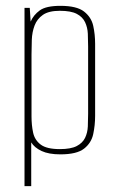

<svg xmlns="http://www.w3.org/2000/svg" viewBox="-20 -522 395 658"><path d="M64 116V-495H82L85 -448Q95 -471 116.5 -486.5Q138 -502 187 -502Q243 -502 268 -482.5Q293 -463 299.5 -433.5Q306 -404 306 -372V-125Q306 -93 299.5 -62.5Q293 -32 268 -12.5Q243 7 187 7Q147 7 122.5 -4.5Q98 -16 87 -34V116ZM185 -11Q223 -11 243 -21.5Q263 -32 271.5 -49.5Q280 -67 281 -88.5Q282 -110 282 -132V-363Q282 -385 281 -406.5Q280 -428 271.5 -446Q263 -464 243 -474.5Q223 -485 185 -485Q147 -485 127 -471Q107 -457 98.5 -434.5Q90 -412 89 -385.5Q88 -359 88 -335V-123Q88 -93 93.5 -67.5Q99 -42 119.5 -26.5Q140 -11 185 -11Z"/></svg>

Font: Alumni Sans SC Thin
Style: Regular
Weight: 100
Designer: Robert E. Leuschke
Foundry: Robert E. Leuschke
Version: Version 1.018